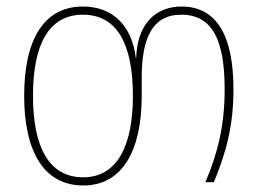

<svg xmlns="http://www.w3.org/2000/svg" viewBox="-20 -558 789 588"><path d="M235 10C355 10 414 -97 414 -264V-320C414 -440 446 -513 535 -513C632 -513 668 -433 668 -284C668 -177 648 -91 609 0H635C672 -90 695 -172 695 -284C695 -445 646 -538 536 -538C458 -538 400 -486 397 -380H396C384 -480 325 -538 234 -538C114 -538 54 -436 54 -265C54 -96 113 10 235 10ZM235 -15C129 -15 81 -109 81 -265C81 -421 129 -513 234 -513C340 -513 387 -421 387 -264C387 -110 338 -15 235 -15Z"/></svg>

Font: Noto Sans Georgian SemiCondensed Thin
Style: Regular
Weight: 100
Width: 4
Designer: Monotype Design Team, Akaki Razmadze
Foundry: Google LLC
Version: Version 2.005